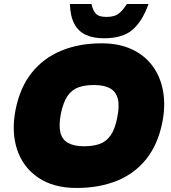

<svg xmlns="http://www.w3.org/2000/svg" viewBox="-20 -924 850 953"><path d="M360 9Q245 9 169.5 -42.5Q94 -94 65 -181.5Q36 -269 57 -378Q79 -490 137.5 -563Q196 -636 284.5 -672.5Q373 -709 484 -709Q571 -709 635 -679Q699 -649 738 -595.5Q777 -542 789.5 -471Q802 -400 786 -318Q764 -207 706 -134.5Q648 -62 560 -26.5Q472 9 360 9ZM397 -198Q442 -198 474.5 -209.5Q507 -221 529 -252Q551 -283 562 -341Q574 -399 564.5 -434.5Q555 -470 525.5 -486Q496 -502 447 -502Q402 -502 369.5 -490.5Q337 -479 315.5 -448Q294 -417 282 -359Q271 -301 280 -265.5Q289 -230 319 -214Q349 -198 397 -198ZM496 -734Q443 -734 406 -751Q369 -768 349 -805.5Q329 -843 327 -904H434Q440 -878 449.5 -864Q459 -850 473.5 -845Q488 -840 509 -840Q530 -840 546.5 -845Q563 -850 578 -864Q593 -878 610 -904H717Q687 -819 638 -776.5Q589 -734 496 -734Z"/></svg>

Font: REM Black
Style: Italic
Weight: 900
Italic angle: -11°
Designer: Octavio Pardo
Foundry: Ashler Design
Version: Version 1.005;gftools[0.9.28]